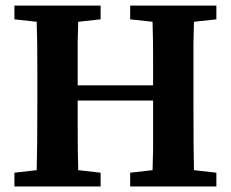

<svg xmlns="http://www.w3.org/2000/svg" viewBox="-20 -675 835 695"><path d="M680.2 -518.6V-312.5Q680.2 -122.1 682.1 -59.1L763.2 -49.8V0H451.2V-49.8L532.2 -59.1Q534.2 -119.1 534.2 -134.8V-311H261.2V-215.8Q261.2 -120.1 263.2 -59.1L344.2 -49.8V0H32.2V-49.8L112.8 -59.1Q115.2 -136.7 115.2 -310.1V-421.9Q115.2 -533.2 112.8 -596.2L32.2 -605V-654.8H344.2V-605L263.2 -596.2Q261.2 -539.1 261.2 -524.9V-366.2H534.2V-452.6Q534.2 -539.1 532.2 -596.2L451.2 -605V-654.8H763.2V-605L682.1 -596.2Q680.2 -534.2 680.2 -518.6Z"/></svg>

Font: SourceSerifPro-Bold
Style: Bold
Weight: 700
Designer: Frank Grießhammer
Foundry: Adobe Systems Incorporated
Version: Version 1.014;PS Version 1.0;hotconv 1.0.73;makeotf.lib2.5.5